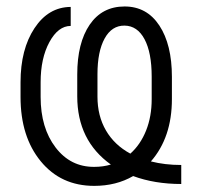

<svg xmlns="http://www.w3.org/2000/svg" viewBox="-20 -573 631 602"><path d="M548.3 -55.7V3.9Q464.8 3.9 397.5 -21Q344.2 9.8 275.4 9.8Q170.9 9.8 107.7 -67.4Q44.4 -144.5 44.4 -269V-314.9Q44.4 -418.5 88.1 -484.6Q131.8 -550.8 201.7 -551.3V-491.7Q162.6 -491.7 135 -441.2Q107.4 -390.6 107.4 -314.9V-269Q107.4 -171.9 154.3 -110.6Q201.2 -49.3 275.4 -49.8Q303.7 -49.8 327.6 -57.1Q222.2 -132.3 222.2 -271V-339.4Q222.2 -438.5 261.2 -495.6Q300.3 -552.7 370.6 -552.7Q440.4 -552.7 479.7 -492.9Q519 -433.1 519 -332V-262.2Q519 -142.1 453.1 -66.9Q497.1 -55.7 548.3 -55.7ZM388.7 -91.3Q420.4 -119.6 438 -163.6Q455.6 -207.5 455.6 -262.2V-332.5Q455.6 -408.2 433.1 -450.2Q410.6 -492.2 370.6 -492.7Q330.6 -493.2 308.1 -452.4Q285.6 -411.6 285.6 -340.3V-270Q285.6 -209.5 312.3 -163.8Q338.9 -118.2 388.7 -91.3Z"/></svg>

Font: Interop Light
Style: Regular
Weight: 300
Designer: Rasmus Andersson, Google, Jang Haemin
Foundry: jhaemin
Version: Version 1.007